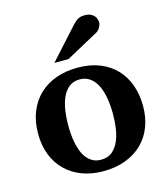

<svg xmlns="http://www.w3.org/2000/svg" viewBox="-111 -821 806 921"><g transform="rotate(-15 292.0 -361.0)"><path d="M403.8 -242.2Q403.8 -263.2 401.9 -286.4Q399.9 -309.6 395.3 -332Q390.6 -354.5 382.3 -374.5Q374 -394.5 361.6 -409.7Q349.1 -424.8 332 -433.8Q314.9 -442.9 292 -442.9Q258.3 -442.9 236.8 -424.3Q215.3 -405.8 203.4 -376.7Q191.4 -347.7 186.8 -313Q182.1 -278.3 182.1 -246.1Q182.1 -224.6 183.8 -201.2Q185.5 -177.7 190.2 -155.3Q194.8 -132.8 202.6 -112.8Q210.4 -92.8 222.9 -77.4Q235.4 -62 252.4 -53Q269.5 -43.9 293 -43.9Q327.1 -43.9 348.6 -62.3Q370.1 -80.6 382.3 -109.4Q394.5 -138.2 399.2 -173.3Q403.8 -208.5 403.8 -242.2ZM553.2 -241.2Q553.2 -185.1 535.4 -138.4Q517.6 -91.8 483.4 -58.3Q449.2 -24.9 400.1 -6.3Q351.1 12.2 289.1 12.2Q231.9 12.2 184.8 -5.4Q137.7 -22.9 103.8 -55.7Q69.8 -88.4 51 -135.5Q32.2 -182.6 32.2 -242.2Q32.2 -303.7 51.8 -351.6Q71.3 -399.4 106.2 -432.4Q141.1 -465.3 189.5 -482.7Q237.8 -500 295.9 -500Q357.9 -500 405.8 -481Q453.6 -461.9 486.3 -427.5Q519 -393.1 536.1 -345.7Q553.2 -298.3 553.2 -241.2ZM453.6 -681.2Q453.6 -676.3 451.4 -670.2Q449.2 -664.1 445.8 -658.2Q442.4 -652.3 437.5 -647.2Q432.6 -642.1 427.7 -639.2L265.6 -550.8H195.8L332.5 -702.1Q341.3 -711.4 348.4 -717.5Q355.5 -723.6 362.5 -727.3Q369.6 -731 377.4 -732.4Q385.3 -733.9 395.5 -733.9Q411.6 -733.9 422.6 -729Q433.6 -724.1 440.7 -716.6Q447.8 -709 450.7 -699.5Q453.6 -689.9 453.6 -681.2Z"/></g></svg>

Font: Charis SIL
Style: Bold
Weight: 700
Foundry: SIL International
Version: Version 4.112